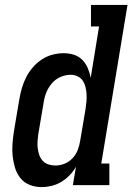

<svg xmlns="http://www.w3.org/2000/svg" viewBox="-20 -755 540 783"><path d="M150 8Q124 8 101 -1Q78 -10 63 -29Q48 -48 41 -71.5Q34 -95 31.5 -119.5Q29 -144 31 -170Q33 -196 37 -221L59 -351Q63 -374 69.5 -396.5Q76 -419 87 -440.5Q98 -462 114 -480.5Q130 -499 150.5 -512.5Q171 -526 194 -532Q217 -538 240 -538Q262 -538 282 -531.5Q302 -525 316 -510.5Q330 -496 338 -477Q346 -458 350 -438L384 -647H351V-735H500L393 -88H426V0H277L290 -75Q279 -56 263.5 -40Q248 -24 229.5 -13Q211 -2 190.5 3Q170 8 150 8ZM206 -80Q225 -80 243.5 -87.5Q262 -95 276 -110Q290 -125 297 -143.5Q304 -162 307 -181L329 -311Q331 -326 332.5 -341.5Q334 -357 333 -371.5Q332 -386 328.5 -400.5Q325 -415 317 -426.5Q309 -438 296 -444Q283 -450 268 -450Q247 -450 226.5 -441Q206 -432 191.5 -415Q177 -398 169 -378Q161 -358 158 -337L136 -207Q134 -193 133 -178Q132 -163 134 -149Q136 -135 140.5 -122Q145 -109 154.5 -99Q164 -89 177.5 -84.5Q191 -80 206 -80Z"/></svg>

Font: Iosevka Curly Slab SmBdObl
Style: Regular
Weight: 600
Italic angle: -9°
Monospace: yes
Designer: Belleve Invis
Foundry: Belleve Invis
Version: Version 11.0.0; ttfautohint (v1.8.3)